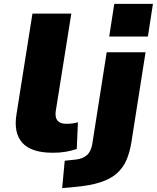

<svg xmlns="http://www.w3.org/2000/svg" viewBox="-20 -775 807 988"><path d="M251 11Q141 11 95 -40Q49 -91 65 -188L147 -705H347L267 -204Q264 -183 268.5 -168.5Q273 -154 286 -146Q299 -138 321 -138Q338 -138 353.5 -140Q369 -142 381 -146L375 -8Q343 2 315 6.5Q287 11 251 11ZM542 -587 568 -755H767L741 -587ZM300 193 313 52 371 46Q406 42 427.5 23Q449 4 455 -35L529 -506H729L656 -42Q648 8 631 48Q614 88 581.5 117Q549 146 496.5 163Q444 180 366 187Z"/></svg>

Font: Nunito Sans 7pt SemiExpanded Black
Style: Italic
Weight: 900
Width: 6
Italic angle: -9°
Designer: Vernon Adams
Foundry: Vernon Adams
Version: Version 3.101;gftools[0.9.27]